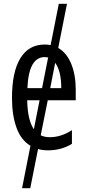

<svg xmlns="http://www.w3.org/2000/svg" viewBox="-20 -780 459 1009"><path d="M231 -253 194 -69Q214 -59 242 -59Q301 -59 358 -96V-24Q302 10 233 10Q202 10 180 3L139 209H96L140 -14Q90 -44 66.5 -109.5Q43 -175 43 -265Q43 -402 87 -474Q131 -546 215 -546Q231 -546 246 -543L289 -760H332L286 -528Q331 -502 354.5 -444Q378 -386 378 -309V-253ZM124 -317H201L233 -478Q221 -480 215 -480Q131 -480 124 -317ZM270 -450 244 -317H302Q302 -406 270 -450ZM188 -253H123Q125 -148 158 -101Z"/></svg>

Font: Noto Sans UI Cond
Style: Regular
Weight: 400
Width: 3
Designer: Monotype Design Team
Foundry: Monotype Imaging Inc.
Version: Version 1.001